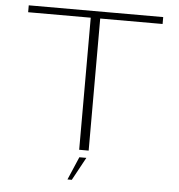

<svg xmlns="http://www.w3.org/2000/svg" viewBox="-56 -728 865 929"><g transform="rotate(5 376.5 -263.5)"><path d="M350 0H396V-641.5H699V-675H46V-641.5H350ZM306 148H327L388 36H354Z"/></g></svg>

Font: Anybody Expanded ExtraLight
Style: Regular
Weight: 250
Width: 7
Version: Version 1.113;gftools[0.9.25]